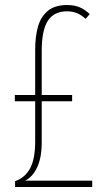

<svg xmlns="http://www.w3.org/2000/svg" viewBox="-20 -795 426 764"><path d="M247 -775Q276 -775 297 -766Q318 -757 337 -739L321 -720Q299 -739 281.5 -744.5Q264 -750 247 -750Q195 -750 170.5 -712.5Q146 -675 146 -592V-417H267V-392H146V-228Q146 -168 128 -129.5Q110 -91 80 -76H347V-51H40V-74Q80 -88 100 -125.5Q120 -163 120 -233V-392H39V-417H120V-599Q120 -649 131 -688.5Q142 -728 170 -751.5Q198 -775 247 -775Z"/></svg>

Font: Noto Sans Tamil UI ExtraCondensed Thin
Style: Regular
Weight: 100
Width: 2
Designer: Jelle Bosma - Monotype Design Team
Foundry: Monotype Imaging Inc.
Version: Version 2.004; ttfautohint (v1.8.4.7-5d5b)